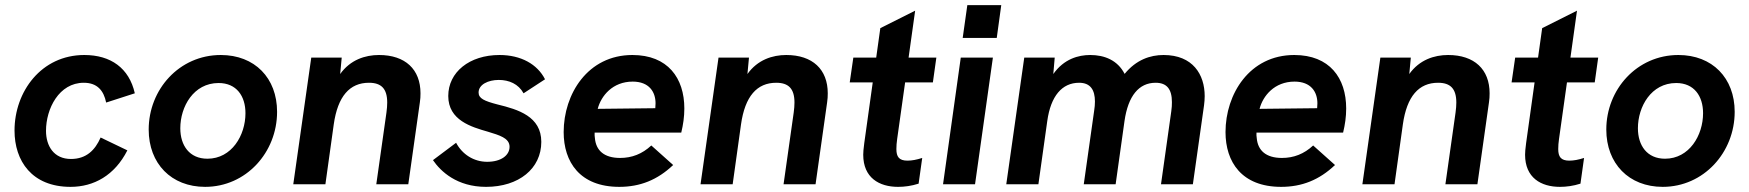

<svg xmlns="http://www.w3.org/2000/svg" viewBox="-20 -717 6806 747"><path d="M254.5 10C345 10 426 -34.5 475.5 -132L371.5 -182C350 -133 316 -98.5 256 -98.5C189.5 -98.5 159 -149 159 -208C159 -294 209.5 -395 306 -395C358 -395 383.5 -365 393 -318L504.5 -354C482.5 -452 411 -503 308 -503C140.5 -503 36.5 -360.5 36.5 -209C36.5 -91 104 10 254.5 10Z M778 10C937.5 10 1058 -124 1058 -282C1058 -413.5 971 -503 839 -503C677 -503 558.5 -368.5 558.5 -213C558.5 -80.5 646.5 10 778 10ZM681.5 -218C681.5 -302 733 -394 830.5 -394C900 -394 935 -343.5 935 -276.5C935 -190.5 881.5 -99.5 787 -99.5C717 -99.5 681.5 -151 681.5 -218Z M1121 0H1246L1278.5 -233C1294 -342.5 1340.5 -395 1415.5 -395C1463.5 -395 1486.5 -372 1486.5 -318C1486.5 -306.5 1485.5 -293.5 1483.5 -279L1444 0H1568.5L1613.5 -318.5C1615.5 -331 1616 -342.5 1616 -354C1616 -447 1557 -503 1454.5 -503C1401 -503 1343 -484.5 1303.5 -429L1309.5 -493H1191Z M1871 10C1998.5 10 2086 -61 2086 -165C2086 -264 1996 -291 1916 -310.5C1864 -324 1842 -334 1842 -357C1842 -388 1879 -406 1920.5 -406C1960.5 -406 1997 -390.5 2017 -354L2100.5 -408.5C2070.5 -467.5 2006.5 -503 1923.5 -503C1806 -503 1724 -436 1724 -343.5C1724 -249 1814 -223 1878.5 -204.5C1922.5 -191 1962.5 -180 1962.5 -146C1962.5 -112 1928.5 -87.5 1875.5 -87.5C1823 -87.5 1778.5 -116.5 1754.5 -161.5L1664.5 -94C1694.5 -50 1758 10 1871 10Z M2389.5 10C2470.5 10 2538 -17 2599 -75L2514 -151C2478.5 -118 2438.5 -102.5 2392.5 -102.5C2330.5 -102.5 2298.5 -131.5 2294.5 -180C2293.5 -186.5 2293 -193.5 2293.5 -201H2630.5C2638 -232 2642.5 -262.5 2642.5 -295C2642.5 -413.5 2578 -503 2440.5 -503C2266.5 -503 2173 -351 2173 -203C2173 -87.5 2235.5 10 2389.5 10ZM2305.5 -293.5C2318.5 -344 2363.5 -399.5 2441.5 -399.5C2505.5 -399.5 2530.5 -359.5 2530.5 -315C2530.5 -308 2530 -302 2529.5 -296Z M2705.5 0H2830.5L2863 -233C2878.5 -342.5 2925 -395 3000 -395C3048 -395 3071 -372 3071 -318C3071 -306.5 3070 -293.5 3068 -279L3028.5 0H3153L3198 -318.5C3200 -331 3200.5 -342.5 3200.5 -354C3200.5 -447 3141.5 -503 3039 -503C2985.5 -503 2927.5 -484.5 2888 -429L2894 -493H2775.5Z M3474 10C3499 10 3526 6.5 3554 -2.5L3568 -102.5C3546 -95.5 3528 -92 3510.5 -92C3478 -92 3467.5 -107 3467.5 -137C3467.5 -149.5 3468.5 -162 3470.5 -176L3501.5 -396.5H3609.5L3623 -493H3515L3540.5 -675.5L3405 -607.5L3389 -493H3300L3286 -396.5H3375.5L3342.5 -160C3339.5 -136.5 3338.5 -125.5 3338.5 -115C3338.5 -25.5 3400.5 10 3474 10Z M3649 0H3773.5L3843 -493H3718ZM3725.5 -569.5H3858L3875.5 -697H3743.5Z M3895 0H4020L4054.5 -246C4068 -343.5 4112 -395 4178.5 -395C4222.5 -395 4240 -367 4240 -322C4240 -311 4239 -299 4237 -286.5L4196.5 0H4320.5L4355 -246C4369 -344 4411 -395 4476 -395C4519.5 -395 4539.5 -370.5 4539.5 -319.5C4539.5 -309 4539 -297 4537 -284L4497 0H4621L4664.5 -307.5C4666 -319.5 4667 -331 4667 -343C4667 -427 4621 -503 4507 -503C4455 -503 4400.5 -484.5 4355.5 -429.5C4328 -483 4277 -503 4221.5 -503C4176 -503 4119.5 -488 4078 -429L4083.5 -493H3965Z M4964.5 10C5045.5 10 5113 -17 5174 -75L5089 -151C5053.5 -118 5013.5 -102.5 4967.5 -102.5C4905.5 -102.5 4873.5 -131.5 4869.5 -180C4868.5 -186.5 4868 -193.5 4868.5 -201H5205.5C5213 -232 5217.5 -262.5 5217.5 -295C5217.5 -413.5 5153 -503 5015.5 -503C4841.5 -503 4748 -351 4748 -203C4748 -87.5 4810.5 10 4964.5 10ZM4880.5 -293.5C4893.5 -344 4938.5 -399.5 5016.5 -399.5C5080.5 -399.5 5105.5 -359.5 5105.5 -315C5105.5 -308 5105 -302 5104.5 -296Z M5280.5 0H5405.5L5438 -233C5453.5 -342.5 5500 -395 5575 -395C5623 -395 5646 -372 5646 -318C5646 -306.5 5645 -293.5 5643 -279L5603.5 0H5728L5773 -318.5C5775 -331 5775.5 -342.5 5775.5 -354C5775.5 -447 5716.5 -503 5614 -503C5560.5 -503 5502.5 -484.5 5463 -429L5469 -493H5350.5Z M6049 10C6074 10 6101 6.5 6129 -2.5L6143 -102.5C6121 -95.5 6103 -92 6085.5 -92C6053 -92 6042.5 -107 6042.5 -137C6042.5 -149.5 6043.5 -162 6045.5 -176L6076.5 -396.5H6184.5L6198 -493H6090L6115.5 -675.5L5980 -607.5L5964 -493H5875L5861 -396.5H5950.5L5917.5 -160C5914.5 -136.5 5913.5 -125.5 5913.5 -115C5913.5 -25.5 5975.5 10 6049 10Z M6449 10C6608.5 10 6729 -124 6729 -282C6729 -413.5 6642 -503 6510 -503C6348 -503 6229.5 -368.5 6229.5 -213C6229.5 -80.5 6317.5 10 6449 10ZM6352.5 -218C6352.5 -302 6404 -394 6501.5 -394C6571 -394 6606 -343.5 6606 -276.5C6606 -190.5 6552.5 -99.5 6458 -99.5C6388 -99.5 6352.5 -151 6352.5 -218Z"/></svg>

Font: HK Grotesk
Style: Bold Italic
Weight: 700
Italic angle: -16°
Designer: Alfredo Marco Pradil
Foundry: Hanken Design Co.
Version: Version 3.001;FEAKit 1.0